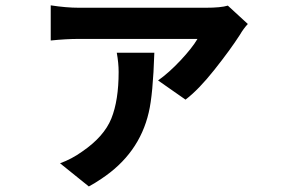

<svg xmlns="http://www.w3.org/2000/svg" viewBox="-20 -587 1040 704"><path d="M408.2 -393.6H545.9Q541 -240.2 525.4 -174.8Q490.2 -22.5 350.6 69.3Q329.1 84 305.7 96.7L200.2 11.7Q243.2 -3.9 281.2 -31.2Q361.3 -85.9 388.2 -152.3Q415 -218.8 415 -323.2Q415 -355.5 408.2 -393.6ZM815.4 -566.4 888.7 -499Q873 -482.4 859.4 -459Q824.2 -404.3 766.1 -331.1Q708 -257.8 660.2 -221.7L559.6 -292Q599.6 -320.3 642.1 -365.7Q684.6 -411.1 704.1 -444.3H269.5Q221.7 -444.3 166 -438.5V-567.4Q222.7 -558.6 269.5 -558.6H734.4Q790 -558.6 815.4 -566.4Z"/></svg>

Font: Gen Shin Gothic Bold
Style: Bold
Weight: 700
Designer: [Source Han Sans]
Ryoko NISHIZUKA  (kana & ideographs); Paul D. Hunt (Latin, Greek & Cyrillic); Wenlong ZHANG  (bopomofo
Version: Version 1.002.20150607